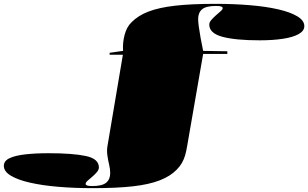

<svg xmlns="http://www.w3.org/2000/svg" viewBox="-453 -765 1605 1000"><path d="M106 0 187 -480H118V-490L188 -500Q185 -542 196 -583.5Q207 -625 232 -649Q266 -684 321 -705Q376 -726 460.5 -735.5Q545 -745 669 -745Q764 -745 848 -738Q932 -731 995.5 -716.5Q1059 -702 1095.5 -680Q1132 -658 1132 -629Q1132 -604 1102.5 -587.5Q1073 -571 1020.5 -563Q968 -555 900 -555Q773 -555 705 -573.5Q637 -592 637 -637Q637 -649 648 -661.5Q659 -674 672 -685.5Q685 -697 696 -706.5Q707 -716 707 -723Q707 -728 699.5 -731Q692 -734 672 -734Q620 -734 599.5 -716.5Q579 -699 579 -666Q579 -652 582.5 -625.5Q586 -599 592 -566.5Q598 -534 605 -500L731 -498V-484H605L521 0Q517 24 511 44.5Q505 65 494.5 83.5Q484 102 467 119Q434 153 378.5 174.5Q323 196 238.5 205.5Q154 215 30 215Q-65 215 -148.5 208Q-232 201 -296 186.5Q-360 172 -396.5 150Q-433 128 -433 99Q-433 73 -403.5 59Q-374 45 -321.5 39Q-269 33 -200 33Q-74 33 -6 47.5Q62 62 62 107Q62 119 51.5 131.5Q41 144 27.5 155.5Q14 167 3.5 176Q-7 185 -7 193Q-7 198 0.5 201Q8 204 28 204Q79 204 100 186.5Q121 169 121 136Q121 116 115.5 93Q110 70 106.5 46Q103 22 106 0Z"/></svg>

Font: Kalnia Expanded SemiBold
Style: Regular
Weight: 600
Width: 7
Designer: Frida Medrano
Foundry: Frida Medrano
Version: Version 1.105